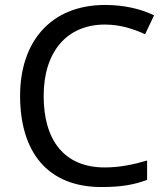

<svg xmlns="http://www.w3.org/2000/svg" viewBox="-20 -744 672 774"><path d="M403 -645C467 -645 521 -626 565 -606L601 -682C547 -709 477 -724 404 -724C183 -724 61 -574 61 -358C61 -133 170 10 389 10C468 10 520 1 573 -19V-97C519 -81 464 -69 402 -69C238 -69 156 -180 156 -357C156 -536 250 -645 403 -645Z"/></svg>

Font: Noto Sans Hebrew Droid Medium
Style: Regular
Weight: 500
Designer: Monotype Design Team
Foundry: Monotype Imaging Inc.
Version: Version 1.100